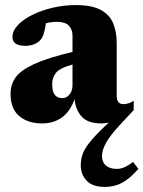

<svg xmlns="http://www.w3.org/2000/svg" viewBox="-20 -471 565 756"><path d="M506.5 -37.5 457 15.5Q413 62.5 397.2 91.8Q381.5 121 381.5 143Q381.5 167.5 397 180.8Q412.5 194 440 194Q456 194 471.2 187Q486.5 180 504 166.5L525 194Q490 233.5 460 249.2Q430 265 393 265Q344 265 321 240.2Q298 215.5 298 180.5Q298 157 305.2 136.2Q312.5 115.5 332.8 89.8Q353 64 392.5 26.5L408.5 11.5Q393 15 380.5 15Q326 15 302 -11.5Q278 -38 273.5 -80.5Q255.5 -30.5 222.8 -7.8Q190 15 145.5 15Q90.5 15 56 -13.8Q21.5 -42.5 21.5 -103Q21.5 -137.5 41.2 -165.8Q61 -194 113.8 -218.5Q166.5 -243 265.5 -266.5V-330.5Q265.5 -355.5 250.8 -370.2Q236 -385 205 -385Q181.5 -385 161 -379.5Q156 -348 151 -334.2Q146 -320.5 139 -313.5Q131 -304 115.2 -297.2Q99.5 -290.5 81 -290.5Q29 -290.5 29 -325Q29 -349 50 -371.8Q71 -394.5 106.8 -412.2Q142.5 -430 187 -440.5Q231.5 -451 278.5 -451Q343 -451 378 -431.2Q413 -411.5 426.2 -377.8Q439.5 -344 439.5 -301.5V-93.5Q439.5 -61 466 -61Q474.5 -61 484.8 -63.8Q495 -66.5 506.5 -74ZM185.5 -140.5Q185.5 -110 196 -97.2Q206.5 -84.5 225 -84.5Q242.5 -84.5 254 -99.2Q265.5 -114 265.5 -135V-217Q214 -202.5 199.8 -183.5Q185.5 -164.5 185.5 -140.5Z"/></svg>

Font: Newsreader Text ExtraBold
Style: Regular
Weight: 800
Designer: Hugues Gentile
Foundry: Production Type
Version: Version 1.001